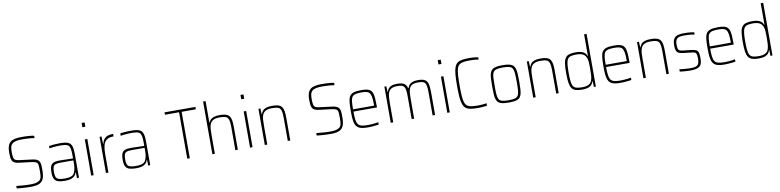

<svg xmlns="http://www.w3.org/2000/svg" viewBox="-6 -1700 10832 2665"><g transform="rotate(-10 5410.0 -367.5)"><path d="M281 8Q250 8 214 6.5Q178 5 144 2Q110 -1 82 -4V-39Q111 -36 145.5 -33Q180 -30 213 -28Q246 -26 270 -26Q317 -26 347.5 -31Q378 -36 403 -52Q420 -62 428 -80.5Q436 -99 438.5 -125Q441 -151 441 -183Q441 -230 439 -257.5Q437 -285 427 -299Q417 -313 394.5 -319.5Q372 -326 331 -331L174 -350Q136 -355 114 -366Q92 -377 81.5 -396.5Q71 -416 68 -445.5Q65 -475 65 -515Q65 -568 77 -603Q89 -638 113.5 -658.5Q138 -679 177.5 -687.5Q217 -696 273 -696Q306 -696 339.5 -694.5Q373 -693 401.5 -690Q430 -687 447 -683V-650Q424 -654 394.5 -656.5Q365 -659 334.5 -660.5Q304 -662 278 -662Q222 -662 188 -654.5Q154 -647 134 -629Q113 -610 107 -582.5Q101 -555 101 -513Q101 -460 108 -434Q115 -408 133.5 -398.5Q152 -389 186 -385L334 -366Q373 -362 400.5 -355.5Q428 -349 445 -335Q462 -321 470 -294Q473 -284 474.5 -271Q476 -258 476.5 -238.5Q477 -219 477 -188Q477 -143 470.5 -109.5Q464 -76 449.5 -53.5Q435 -31 412 -17.5Q389 -4 356.5 2Q324 8 281 8Z M759 8Q703 8 666.5 -3Q630 -14 612.5 -45.5Q595 -77 595 -138Q595 -194 607 -225.5Q619 -257 649 -270Q679 -283 733 -283Q746 -283 768 -282.5Q790 -282 818 -281Q846 -280 873.5 -279.5Q901 -279 924 -278V-324Q924 -380 918 -412.5Q912 -445 896 -461Q880 -477 849.5 -481.5Q819 -486 770 -486Q750 -486 723 -484Q696 -482 670.5 -479.5Q645 -477 626 -473V-506Q657 -512 697 -515Q737 -518 782 -518Q826 -518 857 -513Q888 -508 908 -496Q928 -484 939 -462.5Q950 -441 954.5 -408.5Q959 -376 959 -330V0H931L928 -81H924Q913 -43 887 -23.5Q861 -4 828 2Q795 8 759 8ZM759 -24Q793 -24 821.5 -28Q850 -32 871.5 -45Q893 -58 903 -84Q915 -114 919.5 -143Q924 -172 924 -210V-251H742Q698 -251 673.5 -243Q649 -235 639.5 -211Q630 -187 630 -138Q630 -92 640.5 -67.5Q651 -43 679 -33.5Q707 -24 759 -24Z M1127 -682V-743H1169V-682ZM1131 0V-510H1166V0Z M1339 0V-510H1366L1370 -405H1374Q1384 -450 1406 -474.5Q1428 -499 1459.5 -508.5Q1491 -518 1531 -518V-482Q1466 -482 1432 -456Q1398 -430 1386 -380Q1374 -330 1374 -259V0Z M1763 8Q1707 8 1670.5 -3Q1634 -14 1616.5 -45.5Q1599 -77 1599 -138Q1599 -194 1611 -225.5Q1623 -257 1653 -270Q1683 -283 1737 -283Q1750 -283 1772 -282.5Q1794 -282 1822 -281Q1850 -280 1877.5 -279.5Q1905 -279 1928 -278V-324Q1928 -380 1922 -412.5Q1916 -445 1900 -461Q1884 -477 1853.5 -481.5Q1823 -486 1774 -486Q1754 -486 1727 -484Q1700 -482 1674.5 -479.5Q1649 -477 1630 -473V-506Q1661 -512 1701 -515Q1741 -518 1786 -518Q1830 -518 1861 -513Q1892 -508 1912 -496Q1932 -484 1943 -462.5Q1954 -441 1958.5 -408.5Q1963 -376 1963 -330V0H1935L1932 -81H1928Q1917 -43 1891 -23.5Q1865 -4 1832 2Q1799 8 1763 8ZM1763 -24Q1797 -24 1825.5 -28Q1854 -32 1875.5 -45Q1897 -58 1907 -84Q1919 -114 1923.5 -143Q1928 -172 1928 -210V-251H1746Q1702 -251 1677.5 -243Q1653 -235 1643.5 -211Q1634 -187 1634 -138Q1634 -92 1644.5 -67.5Q1655 -43 1683 -33.5Q1711 -24 1763 -24Z M2485 0V-654H2286V-688H2721V-654H2521V0Z M2839 0V-743H2874V-440H2878Q2885 -461 2901.5 -478.5Q2918 -496 2949.5 -507Q2981 -518 3033 -518Q3087 -518 3119.5 -507.5Q3152 -497 3169 -473.5Q3186 -450 3192 -412Q3198 -374 3198 -320V0H3163V-315Q3163 -371 3158 -404.5Q3153 -438 3138.5 -456Q3124 -474 3096.5 -480Q3069 -486 3025 -486Q2968 -486 2937 -469Q2906 -452 2892.5 -422Q2879 -392 2876.5 -351.5Q2874 -311 2874 -264V0Z M3366 -682V-743H3408V-682ZM3370 0V-510H3405V0Z M3578 0V-510H3605L3609 -430H3613Q3621 -455 3637.5 -475Q3654 -495 3686 -506.5Q3718 -518 3772 -518Q3826 -518 3858.5 -507.5Q3891 -497 3908 -473.5Q3925 -450 3931 -412Q3937 -374 3937 -320V0H3902V-315Q3902 -371 3897 -404.5Q3892 -438 3877.5 -456Q3863 -474 3835.5 -480Q3808 -486 3764 -486Q3707 -486 3676 -469Q3645 -452 3631.5 -422Q3618 -392 3615.5 -351.5Q3613 -311 3613 -264V0Z M4509 8Q4478 8 4442 6.5Q4406 5 4372 2Q4338 -1 4310 -4V-39Q4339 -36 4373.5 -33Q4408 -30 4441 -28Q4474 -26 4498 -26Q4545 -26 4575.5 -31Q4606 -36 4631 -52Q4648 -62 4656 -80.5Q4664 -99 4666.5 -125Q4669 -151 4669 -183Q4669 -230 4667 -257.5Q4665 -285 4655 -299Q4645 -313 4622.5 -319.5Q4600 -326 4559 -331L4402 -350Q4364 -355 4342 -366Q4320 -377 4309.5 -396.5Q4299 -416 4296 -445.5Q4293 -475 4293 -515Q4293 -568 4305 -603Q4317 -638 4341.5 -658.5Q4366 -679 4405.5 -687.5Q4445 -696 4501 -696Q4534 -696 4567.5 -694.5Q4601 -693 4629.5 -690Q4658 -687 4675 -683V-650Q4652 -654 4622.5 -656.5Q4593 -659 4562.5 -660.5Q4532 -662 4506 -662Q4450 -662 4416 -654.5Q4382 -647 4362 -629Q4341 -610 4335 -582.5Q4329 -555 4329 -513Q4329 -460 4336 -434Q4343 -408 4361.5 -398.5Q4380 -389 4414 -385L4562 -366Q4601 -362 4628.5 -355.5Q4656 -349 4673 -335Q4690 -321 4698 -294Q4701 -284 4702.5 -271Q4704 -258 4704.5 -238.5Q4705 -219 4705 -188Q4705 -143 4698.5 -109.5Q4692 -76 4677.5 -53.5Q4663 -31 4640 -17.5Q4617 -4 4584.5 2Q4552 8 4509 8Z M5028 8Q4977 8 4942.5 0.5Q4908 -7 4887 -24.5Q4866 -42 4854.5 -72Q4843 -102 4839 -147Q4835 -192 4835 -254Q4835 -329 4839.5 -379.5Q4844 -430 4862 -461Q4880 -492 4919.5 -505Q4959 -518 5030 -518Q5079 -518 5110.5 -510.5Q5142 -503 5160.5 -485.5Q5179 -468 5187.5 -437.5Q5196 -407 5199 -362Q5202 -317 5202 -256V-243H4870Q4870 -178 4875 -135Q4880 -92 4895.5 -67.5Q4911 -43 4944 -33.5Q4977 -24 5033 -24Q5057 -24 5084.5 -26Q5112 -28 5138 -31Q5164 -34 5184 -38V-5Q5167 -2 5141 1Q5115 4 5085.5 6Q5056 8 5028 8ZM5167 -256V-296Q5167 -360 5160 -398Q5153 -436 5137.5 -455Q5122 -474 5094.5 -480Q5067 -486 5027 -486Q4974 -486 4942.5 -478.5Q4911 -471 4895 -449Q4879 -427 4874.5 -385.5Q4870 -344 4870 -275H5186Z M5353 0V-510H5380L5384 -430H5388Q5395 -455 5410 -475Q5425 -495 5454.5 -506.5Q5484 -518 5532 -518Q5600 -518 5631.5 -498Q5663 -478 5675 -430H5680Q5687 -456 5703.5 -476Q5720 -496 5750.5 -507Q5781 -518 5827 -518Q5893 -518 5925 -498.5Q5957 -479 5967.5 -436Q5978 -393 5978 -320V0H5943V-315Q5943 -371 5938.5 -404.5Q5934 -438 5921.5 -456Q5909 -474 5885 -480Q5861 -486 5821 -486Q5769 -486 5740.5 -470.5Q5712 -455 5700 -425.5Q5688 -396 5685.5 -355.5Q5683 -315 5683 -264V0H5648V-315Q5648 -371 5643.5 -404.5Q5639 -438 5626 -456Q5613 -474 5589 -480Q5565 -486 5526 -486Q5475 -486 5446.5 -469Q5418 -452 5405.5 -422Q5393 -392 5390.5 -351.5Q5388 -311 5388 -264V0Z M6146 -682V-743H6188V-682ZM6150 0V-510H6185V0Z M6581 8Q6522 8 6481 1.5Q6440 -5 6414 -24Q6388 -43 6373.5 -81.5Q6359 -120 6353.5 -184Q6348 -248 6348 -344Q6348 -440 6353.5 -503.5Q6359 -567 6373.5 -605.5Q6388 -644 6414 -663.5Q6440 -683 6481 -689.5Q6522 -696 6581 -696Q6603 -696 6626 -694.5Q6649 -693 6670.5 -690.5Q6692 -688 6707 -684V-652Q6690 -656 6670 -658Q6650 -660 6629.5 -661Q6609 -662 6590 -662Q6534 -662 6497 -656.5Q6460 -651 6437 -634Q6414 -617 6403 -582.5Q6392 -548 6388 -490Q6384 -432 6384 -344Q6384 -256 6388 -198Q6392 -140 6403 -105.5Q6414 -71 6437 -54Q6460 -37 6497 -31.5Q6534 -26 6590 -26Q6619 -26 6652.5 -29Q6686 -32 6710 -36V-2Q6693 1 6671 3Q6649 5 6626 6.5Q6603 8 6581 8Z M7018 8Q6964 8 6929 1.5Q6894 -5 6873.5 -21.5Q6853 -38 6842.5 -68Q6832 -98 6829.5 -143.5Q6827 -189 6827 -254Q6827 -319 6829.5 -365Q6832 -411 6842.5 -441Q6853 -471 6873.5 -487.5Q6894 -504 6929 -511Q6964 -518 7018 -518Q7072 -518 7106.5 -511Q7141 -504 7162 -487.5Q7183 -471 7193 -441Q7203 -411 7206 -365Q7209 -319 7209 -254Q7209 -189 7206 -143.5Q7203 -98 7193 -68Q7183 -38 7162 -21.5Q7141 -5 7106.5 1.5Q7072 8 7018 8ZM7017 -24Q7076 -24 7107.5 -33Q7139 -42 7153 -66Q7167 -90 7170.5 -135.5Q7174 -181 7174 -254Q7174 -327 7170.5 -373Q7167 -419 7153.5 -443.5Q7140 -468 7108 -477Q7076 -486 7018 -486Q6961 -486 6928.5 -477Q6896 -468 6882 -443.5Q6868 -419 6865 -373Q6862 -327 6862 -254Q6862 -181 6865.5 -135.5Q6869 -90 6882 -66Q6895 -42 6927.5 -33Q6960 -24 7017 -24Z M7361 0V-510H7388L7392 -430H7396Q7404 -455 7420.5 -475Q7437 -495 7469 -506.5Q7501 -518 7555 -518Q7609 -518 7641.5 -507.5Q7674 -497 7691 -473.5Q7708 -450 7714 -412Q7720 -374 7720 -320V0H7685V-315Q7685 -371 7680 -404.5Q7675 -438 7660.5 -456Q7646 -474 7618.5 -480Q7591 -486 7547 -486Q7490 -486 7459 -469Q7428 -452 7414.5 -422Q7401 -392 7398.5 -351.5Q7396 -311 7396 -264V0Z M8049 8Q7993 8 7958 -3.5Q7923 -15 7904 -43.5Q7885 -72 7877.5 -123.5Q7870 -175 7870 -255Q7870 -335 7877 -386.5Q7884 -438 7903 -466.5Q7922 -495 7957.5 -506.5Q7993 -518 8049 -518Q8092 -518 8123 -510Q8154 -502 8174.5 -485Q8195 -468 8205 -439H8209V-743H8244V0H8216L8213 -81H8209Q8198 -44 8174.5 -24.5Q8151 -5 8119 1.5Q8087 8 8049 8ZM8058 -24Q8115 -24 8149.5 -42.5Q8184 -61 8195 -100Q8205 -135 8207 -172.5Q8209 -210 8209 -269Q8209 -309 8207 -342.5Q8205 -376 8198 -400Q8184 -447 8149.5 -466.5Q8115 -486 8053 -486Q8006 -486 7976.5 -478Q7947 -470 7931.5 -446.5Q7916 -423 7910.5 -377Q7905 -331 7905 -255Q7905 -179 7910.5 -133Q7916 -87 7931.5 -63.5Q7947 -40 7977.5 -32Q8008 -24 8058 -24Z M8589 8Q8538 8 8503.5 0.5Q8469 -7 8448 -24.5Q8427 -42 8415.5 -72Q8404 -102 8400 -147Q8396 -192 8396 -254Q8396 -329 8400.5 -379.5Q8405 -430 8423 -461Q8441 -492 8480.5 -505Q8520 -518 8591 -518Q8640 -518 8671.5 -510.5Q8703 -503 8721.5 -485.5Q8740 -468 8748.5 -437.5Q8757 -407 8760 -362Q8763 -317 8763 -256V-243H8431Q8431 -178 8436 -135Q8441 -92 8456.5 -67.5Q8472 -43 8505 -33.5Q8538 -24 8594 -24Q8618 -24 8645.5 -26Q8673 -28 8699 -31Q8725 -34 8745 -38V-5Q8728 -2 8702 1Q8676 4 8646.5 6Q8617 8 8589 8ZM8728 -256V-296Q8728 -360 8721 -398Q8714 -436 8698.5 -455Q8683 -474 8655.5 -480Q8628 -486 8588 -486Q8535 -486 8503.5 -478.5Q8472 -471 8456 -449Q8440 -427 8435.5 -385.5Q8431 -344 8431 -275H8747Z M8914 0V-510H8941L8945 -430H8949Q8957 -455 8973.5 -475Q8990 -495 9022 -506.5Q9054 -518 9108 -518Q9162 -518 9194.5 -507.5Q9227 -497 9244 -473.5Q9261 -450 9267 -412Q9273 -374 9273 -320V0H9238V-315Q9238 -371 9233 -404.5Q9228 -438 9213.5 -456Q9199 -474 9171.5 -480Q9144 -486 9100 -486Q9043 -486 9012 -469Q8981 -452 8967.5 -422Q8954 -392 8951.5 -351.5Q8949 -311 8949 -264V0Z M9578 8Q9555 8 9527 6.5Q9499 5 9473 2.5Q9447 0 9427 -3V-36Q9453 -33 9473.5 -31Q9494 -29 9512.5 -27.5Q9531 -26 9550 -25Q9569 -24 9591 -24Q9640 -24 9665 -35.5Q9690 -47 9699 -71Q9708 -95 9708 -133Q9708 -175 9703 -195.5Q9698 -216 9683.5 -224Q9669 -232 9640 -235L9511 -250Q9473 -255 9451.5 -267Q9430 -279 9421.5 -305Q9413 -331 9413 -373Q9413 -422 9425 -451Q9437 -480 9459.5 -494.5Q9482 -509 9514 -513.5Q9546 -518 9586 -518Q9608 -518 9631.5 -516.5Q9655 -515 9678 -512.5Q9701 -510 9719 -506V-473Q9696 -478 9673.5 -481Q9651 -484 9626.5 -485Q9602 -486 9572 -486Q9536 -486 9508 -480Q9480 -474 9464 -451.5Q9448 -429 9448 -380Q9448 -343 9453.5 -323.5Q9459 -304 9474 -295.5Q9489 -287 9517 -284L9643 -270Q9686 -265 9707 -252.5Q9728 -240 9735.5 -212.5Q9743 -185 9743 -133Q9743 -92 9734 -64.5Q9725 -37 9705 -21.5Q9685 -6 9654 1Q9623 8 9578 8Z M10056 8Q10005 8 9970.5 0.5Q9936 -7 9915 -24.5Q9894 -42 9882.5 -72Q9871 -102 9867 -147Q9863 -192 9863 -254Q9863 -329 9867.5 -379.5Q9872 -430 9890 -461Q9908 -492 9947.5 -505Q9987 -518 10058 -518Q10107 -518 10138.5 -510.5Q10170 -503 10188.5 -485.5Q10207 -468 10215.5 -437.5Q10224 -407 10227 -362Q10230 -317 10230 -256V-243H9898Q9898 -178 9903 -135Q9908 -92 9923.5 -67.5Q9939 -43 9972 -33.5Q10005 -24 10061 -24Q10085 -24 10112.5 -26Q10140 -28 10166 -31Q10192 -34 10212 -38V-5Q10195 -2 10169 1Q10143 4 10113.5 6Q10084 8 10056 8ZM10195 -256V-296Q10195 -360 10188 -398Q10181 -436 10165.5 -455Q10150 -474 10122.5 -480Q10095 -486 10055 -486Q10002 -486 9970.5 -478.5Q9939 -471 9923 -449Q9907 -427 9902.5 -385.5Q9898 -344 9898 -275H10214Z M10538 8Q10482 8 10447 -3.5Q10412 -15 10393 -43.5Q10374 -72 10366.5 -123.5Q10359 -175 10359 -255Q10359 -335 10366 -386.5Q10373 -438 10392 -466.5Q10411 -495 10446.5 -506.5Q10482 -518 10538 -518Q10581 -518 10612 -510Q10643 -502 10663.5 -485Q10684 -468 10694 -439H10698V-743H10733V0H10705L10702 -81H10698Q10687 -44 10663.5 -24.5Q10640 -5 10608 1.5Q10576 8 10538 8ZM10547 -24Q10604 -24 10638.5 -42.5Q10673 -61 10684 -100Q10694 -135 10696 -172.5Q10698 -210 10698 -269Q10698 -309 10696 -342.5Q10694 -376 10687 -400Q10673 -447 10638.5 -466.5Q10604 -486 10542 -486Q10495 -486 10465.5 -478Q10436 -470 10420.5 -446.5Q10405 -423 10399.5 -377Q10394 -331 10394 -255Q10394 -179 10399.5 -133Q10405 -87 10420.5 -63.5Q10436 -40 10466.5 -32Q10497 -24 10547 -24Z"/></g></svg>

Font: Saira Thin SemiCondensed
Style: Regular
Weight: 100
Width: 4
Version: Version 1.101